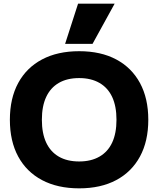

<svg xmlns="http://www.w3.org/2000/svg" viewBox="-20 -1020 865 1050"><path d="M413 10Q295 10 210 -35Q125 -80 79.5 -164Q34 -248 34 -365Q34 -482 79.5 -566Q125 -650 210 -695Q295 -740 413 -740Q531 -740 615.5 -695Q700 -650 745.5 -566Q791 -482 791 -365Q791 -248 745.5 -164Q700 -80 615.5 -35Q531 10 413 10ZM413 -137Q478 -137 524 -163.5Q570 -190 593.5 -240.5Q617 -291 617 -365Q617 -439 593.5 -489.5Q570 -540 524 -566.5Q478 -593 413 -593Q347 -593 301.5 -566.5Q256 -540 232.5 -489.5Q209 -439 209 -365Q209 -291 232.5 -240.5Q256 -190 301.5 -163.5Q347 -137 413 -137ZM486 -780H336L407 -1000H607Z"/></svg>

Font: M PLUS 1 Thin ExtraBold
Style: Regular
Weight: 800
Version: Version 1.001